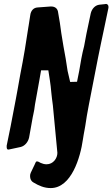

<svg xmlns="http://www.w3.org/2000/svg" viewBox="-20 -766 572 977"><path d="M151 163C178 179 205 191 238 191C343 191 389 36 402 -57C405 -75 407 -89 411 -109C412 -114 413 -120 414 -126C418 -157 425 -194 432 -232L479 -473C488 -520 499 -568 509 -617C516 -652 524 -687 531 -722C532 -725 532 -728 532 -731C532 -740 527 -745 520 -746C519 -746 516 -745 514 -745L485 -742C464 -739 448 -722 442 -699L420 -595L408 -531C397 -490 390 -447 383 -405L372 -350L337 -349L324 -405C318 -447 311 -489 303 -530L292 -597C288 -632 282 -667 276 -701C274 -722 261 -733 240 -733H238L170 -728H171C151 -727 137 -712 134 -689C131 -670 128 -651 125 -631V-632C114 -557 100 -471 83 -386C79 -361 74 -337 70 -313C67 -296 64 -280 61 -264L34 -123L14 -25C14 -22 14 -20 14 -17C14 -10 17 -5 21 -5C23 -5 26 -5 29 -6L85 -18C106 -23 123 -43 128 -66C134 -101 141 -137 147 -172L149 -181C153 -198 156 -216 158 -234C166 -277 174 -322 180 -356L189 -408H226L234 -356C237 -338 239 -318 241 -296C243 -275 246 -252 249 -230L272 12C272 39 251 70 217 70C206 70 196 67 187 63C179 58 172 55 168 55C165 55 161 59 158 68L137 112C134 118 133 124 133 130C133 145 139 157 151 163Z"/></svg>

Font: Bangerz
Style: Regular
Weight: 400
Designer: vernon adams
Foundry: Vernon Adams
Version: Version 2.10;December 28, 2023;FontCreator 13.0.0.2683 64-bi